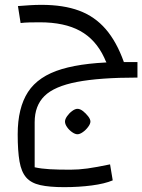

<svg xmlns="http://www.w3.org/2000/svg" viewBox="-20 -499 587 792"><path d="M245 273Q184 273 146 264.5Q108 256 88 233Q68 210 60.5 167Q53 124 53 55Q53 -54 95.5 -119.5Q138 -185 235 -214Q332 -243 491 -243L547 -179Q391 -179 297.5 -161Q204 -143 163.5 -103Q123 -63 123 5V191Q150 197 184.5 199Q219 201 270 201Q304 201 340.5 196Q377 191 434 179L445 245Q412 259 358.5 266Q305 273 245 273ZM547 -179Q487 -179 458 -196.5Q429 -214 410 -261Q375 -336 310.5 -371.5Q246 -407 144 -407Q121 -407 101 -406.5Q81 -406 65 -404L54 -474Q79 -476 103.5 -477.5Q128 -479 151 -479Q242 -479 306.5 -455Q371 -431 416 -379Q461 -327 491 -243H547ZM299.5 54.8Q289.8 54.8 277.5 46.2Q265.2 37.7 256.7 25.4Q248.1 13.1 248.1 2.4Q248.1 -7.3 256.7 -19.6Q265.2 -31.9 277.5 -41Q289.8 -50.1 299.5 -50.1Q310.2 -50.1 321.9 -41Q333.7 -31.9 343.3 -19.6Q353 -7.3 353 2.4Q353 12 343.3 24.8Q333.7 37.7 321.4 46.2Q309.1 54.8 299.5 54.8Z"/></svg>

Font: Changa Light
Style: Regular
Weight: 300
Designer: Eduardo Rodriguez Tunni
Foundry: Eduardo Rodriguez Tunni
Version: Version 3.002; ttfautohint (v1.8.2)